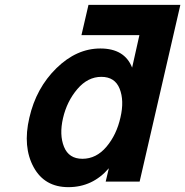

<svg xmlns="http://www.w3.org/2000/svg" viewBox="-20 -749 764 792"><path d="M477 -265Q493 -334 473.5 -383Q454 -432 398 -432Q342 -432 299 -381.5Q256 -331 240 -262Q224 -193 244 -143.5Q264 -94 320 -94Q377 -94 419 -143.5Q461 -193 477 -265ZM394 -549Q494 -549 525 -470L555 -604H316L345 -729H724L556 0H416L429 -55Q362 23 262 23Q164 23 119 -59Q73 -143 101 -263Q129 -386 213 -468Q296 -549 394 -549Z"/></svg>

Font: Miedinger
Style: Bold-Italic
Weight: 700
Italic angle: -13°
Version: Version 001.000